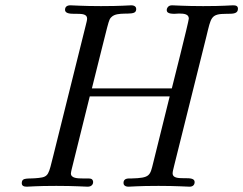

<svg xmlns="http://www.w3.org/2000/svg" viewBox="-20 -703 916 723"><path d="M62 -13C62 -3 70 0 81 0C93 0 114 -3 192 -3C263 -3 298 0 310 0C317 0 324 -2 328 -8C332 -14 332 -23 326 -28C321 -32 310 -31 298 -31H293C271 -31 247 -32 247 -50C247 -55 249 -60 250 -66L318 -340H619L557 -90C545 -41 545 -33 475 -31C464 -31 445 -33 445 -14C445 -7 450 0 464 0C476 0 498 -3 577 -3C647 -3 682 0 694 0C708 0 713 -9 713 -17C713 -31 697 -32 678 -32H671C651 -32 630 -33 630 -50C630 -57 633 -67 636 -80L757 -565C775 -638 773 -651 833 -651H838C859 -651 876 -652 876 -670C876 -681 868 -683 857 -683C845 -683 823 -680 745 -680C675 -680 640 -683 628 -683C621 -683 615 -681 611 -675C607 -669 606 -661 612 -656C617 -652 627 -651 637 -651C643 -651 648 -652 654 -652C673 -652 691 -650 691 -633C691 -623 627 -370 627 -370H326C392 -632 388 -628 400 -639C422 -661 478 -644 490 -659C492 -662 493 -665 493 -669C493 -676 488 -683 474 -683C462 -683 439 -680 360 -680C291 -680 257 -683 245 -683C232 -683 224 -677 225 -664C227 -653 242 -651 259 -651H269C289 -651 308 -650 308 -633C308 -626 305 -617 302 -604L181 -118C163 -47 164 -37 126 -33C85 -28 62 -37 62 -13Z"/></svg>

Font: CMU Serif
Style: Italic
Weight: 500
Italic angle: -14.04°
Version: Version 0.7.0